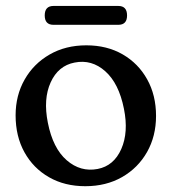

<svg xmlns="http://www.w3.org/2000/svg" viewBox="-20 -616 578 646"><path d="M270.5 -463.5Q340 -463.5 392.8 -433Q445.5 -402.5 475.2 -349Q505 -295.5 505 -226Q505 -158 474.8 -104.5Q444.5 -51 390.8 -20.2Q337 10.5 267 10.5Q197.5 10.5 144.8 -19.8Q92 -50 62.2 -103.8Q32.5 -157.5 32.5 -228Q32.5 -295 62.8 -348.2Q93 -401.5 146.8 -432.5Q200.5 -463.5 270.5 -463.5ZM308.5 -47.5Q363 -58 388 -114.5Q413 -171 397 -250Q380 -335.5 334.2 -376.2Q288.5 -417 231 -405.5Q176 -395 150.5 -339Q125 -283 141 -203Q158 -117 204.5 -76.8Q251 -36.5 308.5 -47.5ZM130.5 -564Q130.5 -596 160 -596H378Q407.5 -596 407.5 -564Q407.5 -532.5 378 -532.5H160Q130.5 -532.5 130.5 -564Z"/></svg>

Font: Fraunces 72pt SuperSoft
Style: Regular
Weight: 400
Version: Version 1.000;[b76b70a41]